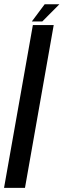

<svg xmlns="http://www.w3.org/2000/svg" viewBox="-42 -906 307 926"><path d="M-22.5 0 116.5 -785H217L78.5 0ZM111.5 -802.5 173.5 -885.5H244.5L162 -802.5Z"/></svg>

Font: Anybody Condensed Medium
Style: Italic
Weight: 500
Width: 3
Italic angle: -10°
Designer: Tyler Finck
Foundry: Etcetera Type Company
Version: Version 1.010; ttfautohint (v1.8.3) -l 8 -r 50 -G 200 -x 14 